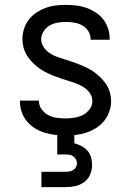

<svg xmlns="http://www.w3.org/2000/svg" viewBox="-20 -548 540 788"><path d="M249 8Q227 8 205.5 5.5Q184 3 163 -3.5Q142 -10 123.5 -21.5Q105 -33 91 -49.5Q77 -66 69.5 -87Q62 -108 62 -130V-135H140V-132Q140 -114 151 -99Q162 -84 178.5 -75.5Q195 -67 213 -64.5Q231 -62 249 -62Q267 -62 285.5 -65Q304 -68 320 -76Q336 -84 347.5 -99.5Q359 -115 359 -133Q359 -151 349 -165.5Q339 -180 324.5 -189.5Q310 -199 294 -205Q278 -211 261.5 -216Q245 -221 228.5 -226.5Q212 -232 196 -238.5Q180 -245 165 -253Q150 -261 136 -271.5Q122 -282 110.5 -294.5Q99 -307 90 -321.5Q81 -336 76.5 -353Q72 -370 72 -387Q72 -408 78.5 -429Q85 -450 98 -467Q111 -484 129 -496Q147 -508 167 -515.5Q187 -523 208.5 -525.5Q230 -528 251 -528Q272 -528 293 -525.5Q314 -523 334 -516Q354 -509 372 -497.5Q390 -486 403 -469.5Q416 -453 423 -432.5Q430 -412 430 -391V-385H352V-388Q352 -405 342.5 -420Q333 -435 318 -443.5Q303 -452 285.5 -455Q268 -458 251 -458Q234 -458 216.5 -455Q199 -452 184 -443.5Q169 -435 159 -419.5Q149 -404 149 -387Q149 -370 159 -355Q169 -340 183 -330.5Q197 -321 213.5 -315Q230 -309 246.5 -304Q263 -299 279 -293.5Q295 -288 311 -281.5Q327 -275 342.5 -267Q358 -259 371.5 -248.5Q385 -238 397 -225.5Q409 -213 418 -198.5Q427 -184 431.5 -167Q436 -150 436 -133Q436 -111 428.5 -90Q421 -69 407.5 -52Q394 -35 375 -23Q356 -11 335.5 -4Q315 3 293 5.5Q271 8 249 8ZM150 220V157H250Q258 157 266 155.5Q274 154 281 149.5Q288 145 292 137.5Q296 130 296 122Q296 114 292 106.5Q288 99 281.5 94Q275 89 266.5 87.5Q258 86 250 86H215V-62H285V40Q300 44 314.5 51.5Q329 59 339 70.5Q349 82 353.5 97.5Q358 113 358 129Q358 149 350 168Q342 187 326 199Q310 211 290 215.5Q270 220 250 220Z"/></svg>

Font: HulyMono
Style: Regular
Weight: 400
Monospace: yes
Designer: Belleve Invis
Foundry: Belleve Invis
Version: Version 33.2.5; ttfautohint (v1.8.4)